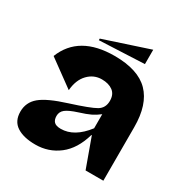

<svg xmlns="http://www.w3.org/2000/svg" viewBox="-186 -959 1081 1124"><g transform="rotate(30 354.0 -397.0)"><path d="M224.1 -699.2V-710L527.8 -810.1V-712.9ZM253.9 -290Q381.8 -330.6 419.9 -353Q458 -375.5 458 -423.8Q458 -467.8 429.4 -488.8Q400.9 -509.8 355 -509.8Q300.8 -509.8 262.2 -469.5Q223.6 -429.2 217.8 -357.9L41 -486.8Q111.8 -666 351.1 -666Q510.3 -666 584.2 -590.3Q658.2 -514.6 658.2 -361.8V0H538.1L466.8 -196.8H463.9Q433.1 -89.4 364.5 -36.6Q295.9 16.1 207 16.1Q127 16.1 81.1 -13.9Q35.2 -43.9 35.2 -107.9Q35.2 -170.9 83.3 -211.2Q131.3 -251.5 253.9 -290ZM231 -191.9Q231 -165.5 244.4 -151.9Q257.8 -138.2 290 -138.2Q380.9 -138.2 458 -238.8V-334Q432.6 -314 405.8 -301Q378.9 -288.1 333 -273.9Q274.9 -255.4 252.9 -237.5Q231 -219.7 231 -191.9Z"/></g></svg>

Font: Mayenne Sans Regular
Style: Regular
Weight: 600
Width: 6
Designer: Jérémy Landes — Studio Triple
Foundry: Jérémy Landes — Studio Triple
Version: Version 1.001;hotconv 1.0.109;makeotfexe 2.5.65596